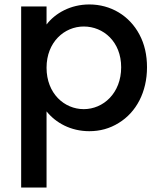

<svg xmlns="http://www.w3.org/2000/svg" viewBox="-20 -580 718 862"><path d="M189 262V-80C230 -29 297 9 381 9C429 9 473 -3 513 -28C592 -76 640 -167 640 -278C640 -333 629 -382 606 -425C561 -510 477 -560 381 -560C297 -560 228 -521 189 -470V-551H75V262ZM189 -276C189 -391 269 -461 356 -461C444 -461 524 -393 524 -278C524 -162 444 -90 356 -90C269 -90 189 -160 189 -276Z"/></svg>

Font: Poppins Medium
Style: Regular
Weight: 500
Designer: Ninad Kale (Devanagari), Jonny Pinhorn (Latin)
Foundry: Indian Type Foundry
Version: 4.004